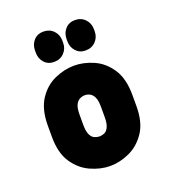

<svg xmlns="http://www.w3.org/2000/svg" viewBox="-110 -647 647 732"><g transform="rotate(-20 213.5 -281.5)"><path d="M148 -443Q124 -443 109 -459.5Q94 -476 94 -500V-508Q94 -533 109 -549.5Q124 -566 148 -566Q173 -566 189 -549.5Q205 -533 205 -508V-500Q205 -476 189 -459.5Q173 -443 148 -443ZM276 -443Q252 -443 237 -459.5Q222 -476 222 -500V-508Q222 -533 237 -549.5Q252 -566 276 -566Q301 -566 317 -549.5Q333 -533 333 -508V-500Q333 -476 317 -459.5Q301 -443 276 -443ZM214 3Q175 3 135 -15Q95 -33 68.5 -72.5Q42 -112 42 -178V-223Q42 -289 68.5 -329Q95 -369 135 -386.5Q175 -404 214 -404Q253 -404 292.5 -386.5Q332 -369 358.5 -329Q385 -289 385 -223V-178Q385 -112 358.5 -72.5Q332 -33 292.5 -15Q253 3 214 3ZM214 -117Q224 -117 234 -121.5Q244 -126 250.5 -140Q257 -154 257 -180V-221Q257 -247 250.5 -260.5Q244 -274 234 -279Q224 -284 214 -284Q204 -284 193.5 -279Q183 -274 176.5 -260.5Q170 -247 170 -221V-180Q170 -154 176.5 -140Q183 -126 193.5 -121.5Q204 -117 214 -117Z"/></g></svg>

Font: Beiruti ExtraBold
Style: Regular
Weight: 800
Designer: Arlette Boutros
Foundry: Boutros
Version: Version 1.41